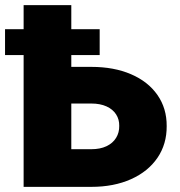

<svg xmlns="http://www.w3.org/2000/svg" viewBox="-44 -727 701 747"><path d="M604.5 -236.3Q605 -166.5 568.6 -113Q532.2 -59.6 465.6 -29.8Q398.9 0 311.5 0H47.9V-512.7H-24.4V-613.3H47.9V-707H233.4V-613.3H343.8V-512.7H233.4V-466.8H311.5Q399.4 -466.8 465.8 -438.2Q532.2 -409.7 568.6 -357.4Q605 -305.2 604.5 -236.3ZM311.5 -146.5Q345.7 -146.5 370.4 -158.2Q395 -169.9 407.7 -190.7Q420.4 -211.4 419.9 -237.3Q420.4 -262.2 407.7 -282Q395 -301.8 370.4 -313Q345.7 -324.2 311.5 -324.2H233.4V-146.5Z"/></svg>

Font: Pretendard Std Black
Style: Regular
Weight: 900
Designer: Base glyphs from Inter by Rasmus Andersson; Hangeul glyphs from Noto Sans CJK(Source Han Sans) by Jang Soo-young and Kan
Foundry: Kil Hyung-jin
Version: Version 1.309